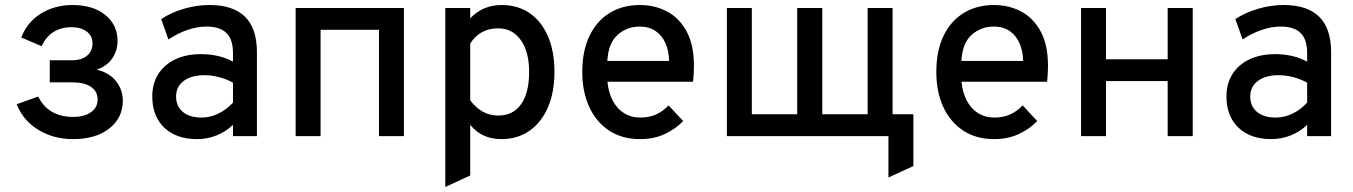

<svg xmlns="http://www.w3.org/2000/svg" viewBox="-20 -543 5398 766"><path d="M271.5 12Q194.5 12 133.8 -24.5Q73 -61 46.5 -127L132.5 -158Q152 -117.5 187.5 -97Q223 -76.5 270.5 -76.5Q315.5 -76.5 342.5 -95Q369.5 -113.5 369.5 -146.5Q369.5 -178 343.2 -196.2Q317 -214.5 268 -214.5H178.5V-302.5H266.5Q306 -302.5 327.5 -321Q349 -339.5 349 -370Q349 -400 326 -417.2Q303 -434.5 265.5 -434.5Q224 -434.5 193.2 -415.2Q162.5 -396 146.5 -358.5L65 -393.5Q88 -454.5 143.2 -488.8Q198.5 -523 269 -523Q352 -523 400.5 -483Q449 -443 449 -380Q449 -341 428.2 -310.5Q407.5 -280 366 -265Q416.5 -253 443.2 -218.8Q470 -184.5 470 -141Q470 -73.5 416.5 -30.8Q363 12 271.5 12Z M766.5 12Q683 12 635.2 -33.8Q587.5 -79.5 587.5 -158.5Q587.5 -209.5 611.5 -247.5Q635.5 -285.5 679.2 -306.2Q723 -327 782 -327Q818 -327 850.2 -319.5Q882.5 -312 909.5 -297V-331.5Q909.5 -385.5 883.5 -411.2Q857.5 -437 804 -437Q767 -437 727.8 -423.5Q688.5 -410 652 -385.5L623 -467Q663.5 -493.5 714.2 -508.2Q765 -523 815.5 -523Q910.5 -523 957.8 -476Q1005 -429 1005 -335.5V0H909.5V-45Q881 -17.5 844 -2.8Q807 12 766.5 12ZM784.5 -74Q818.5 -74 851.2 -89.8Q884 -105.5 909.5 -134V-213Q885.5 -227 855 -235Q824.5 -243 796.5 -243Q743.5 -243 713 -220.2Q682.5 -197.5 682.5 -158Q682.5 -119 709.5 -96.5Q736.5 -74 784.5 -74Z M1159.5 0V-511H1591.5V0H1492V-424H1259V0Z M1756.5 203V-511H1856V-470Q1906.5 -523 1981 -523Q2046 -523 2093.2 -490.5Q2140.5 -458 2166.2 -398Q2192 -338 2192 -256Q2192 -174.5 2165.8 -114.2Q2139.5 -54 2092 -21Q2044.5 12 1980.5 12Q1941.5 12 1910.5 -2Q1879.5 -16 1856 -45V157ZM1967 -82Q2027 -82 2059 -127.2Q2091 -172.5 2091 -256Q2091 -337 2057.5 -383.5Q2024 -430 1967 -430Q1930.5 -430 1902.2 -414.2Q1874 -398.5 1856 -369V-143Q1878 -113 1906.2 -97.5Q1934.5 -82 1967 -82Z M2533.5 12Q2462 12 2410.2 -22Q2358.5 -56 2330.8 -116.5Q2303 -177 2303 -256Q2303 -340 2331.8 -399.8Q2360.5 -459.5 2412.2 -491.2Q2464 -523 2533.5 -523Q2592.5 -523 2641.2 -497.2Q2690 -471.5 2719.2 -417.8Q2748.5 -364 2748.5 -280Q2748.5 -268 2747.8 -251.2Q2747 -234.5 2745 -217H2403.5Q2407.5 -174.5 2424.2 -142.2Q2441 -110 2469 -92Q2497 -74 2535 -74Q2568.5 -74 2596 -85.8Q2623.5 -97.5 2647.5 -122.5L2705.5 -60Q2675.5 -28.5 2632 -8.2Q2588.5 12 2533.5 12ZM2403 -300H2649.5Q2648.5 -340.5 2634.8 -371.2Q2621 -402 2595.2 -419.5Q2569.5 -437 2532.5 -437Q2481 -437 2444 -404Q2407 -371 2403 -300Z M3524.5 165V0H3474.5V-87H3624V119.5ZM2880 0V-511H2979.5V-87H3160.5V-511H3260.5V-87H3441.5V-511H3541V0Z M3946 12Q3874.5 12 3822.8 -22Q3771 -56 3743.2 -116.5Q3715.5 -177 3715.5 -256Q3715.5 -340 3744.2 -399.8Q3773 -459.5 3824.8 -491.2Q3876.5 -523 3946 -523Q4005 -523 4053.8 -497.2Q4102.5 -471.5 4131.8 -417.8Q4161 -364 4161 -280Q4161 -268 4160.2 -251.2Q4159.5 -234.5 4157.5 -217H3816Q3820 -174.5 3836.8 -142.2Q3853.5 -110 3881.5 -92Q3909.5 -74 3947.5 -74Q3981 -74 4008.5 -85.8Q4036 -97.5 4060 -122.5L4118 -60Q4088 -28.5 4044.5 -8.2Q4001 12 3946 12ZM3815.5 -300H4062Q4061 -340.5 4047.2 -371.2Q4033.5 -402 4007.8 -419.5Q3982 -437 3945 -437Q3893.5 -437 3856.5 -404Q3819.5 -371 3815.5 -300Z M4293 0V-511H4392.5V-306.5H4638.5V-511H4738.5V0H4638.5V-219.5H4392.5V0Z M5052 12Q4968.5 12 4920.8 -33.8Q4873 -79.5 4873 -158.5Q4873 -209.5 4897 -247.5Q4921 -285.5 4964.8 -306.2Q5008.5 -327 5067.5 -327Q5103.5 -327 5135.8 -319.5Q5168 -312 5195 -297V-331.5Q5195 -385.5 5169 -411.2Q5143 -437 5089.5 -437Q5052.5 -437 5013.2 -423.5Q4974 -410 4937.5 -385.5L4908.5 -467Q4949 -493.5 4999.8 -508.2Q5050.5 -523 5101 -523Q5196 -523 5243.2 -476Q5290.5 -429 5290.5 -335.5V0H5195V-45Q5166.5 -17.5 5129.5 -2.8Q5092.5 12 5052 12ZM5070 -74Q5104 -74 5136.8 -89.8Q5169.5 -105.5 5195 -134V-213Q5171 -227 5140.5 -235Q5110 -243 5082 -243Q5029 -243 4998.5 -220.2Q4968 -197.5 4968 -158Q4968 -119 4995 -96.5Q5022 -74 5070 -74Z"/></svg>

Font: Overpass Medium
Style: Regular
Weight: 500
Designer: Delve Withrington, Dave Bailey, Thomas Jockin
Foundry: Delve Fonts LLC
Version: Version 4.000